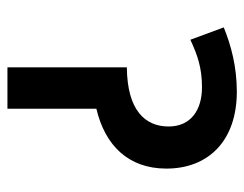

<svg xmlns="http://www.w3.org/2000/svg" viewBox="-92 -580 672 529"><g transform="rotate(90 244.5 -316.0)"><path d="M233 -632C164 -632 105 -616 56 -596L90 -504C133 -524 168 -536 221 -536C284 -536 329 -505 329 -444C329 -379 284 -330 166 -329V0H280V-245C382 -269 445 -334 445 -438C445 -554 368 -632 233 -632Z"/></g></svg>

Font: Noto Sans SemiBold
Style: Italic
Weight: 600
Italic angle: -12°
Designer: Monotype Design Team
Foundry: Monotype Imaging Inc.
Version: Version 2.013